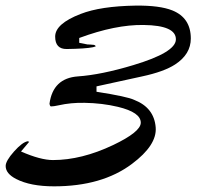

<svg xmlns="http://www.w3.org/2000/svg" viewBox="-41 -658 694 678"><path d="M632.8 -522Q632.8 -466.3 577.1 -430.2Q538.1 -404.8 460.9 -388.2L299.8 -353V-334Q409.2 -316.9 433.1 -305.2Q503.4 -277.8 508.8 -208Q513.7 -145.5 424.8 -79.1Q319.3 0 149.9 0Q66.4 0 16.1 -25.9Q-21 -44.9 -21 -71.8Q-21 -89.8 8.5 -123Q38.1 -156.2 57.1 -159.2Q58.1 -159.2 62 -157.2Q57.6 -151.4 33.2 -123Q102.1 -92.8 146 -92.8Q247.1 -92.8 358.9 -146Q455.1 -191.9 456.1 -224.1Q457 -261.2 375 -280.8Q319.8 -293.9 257.8 -294.9Q209 -295.9 166 -286.1Q148.4 -282.2 139.2 -282.2Q135.3 -282.2 133.8 -292Q146 -381.8 233.9 -388.2Q316.9 -394 430.2 -428.2Q578.6 -472.7 580.1 -518.1Q581.5 -568.4 465.8 -569.8Q366.7 -571.3 238.8 -523.9V-506.8L268.1 -501Q277.8 -501 285.2 -500Q295.9 -500 296.9 -494.1Q293.9 -493.2 287.1 -491.2Q259.8 -485.8 194.8 -484.9Q153.8 -484.4 153.8 -528.8Q153.8 -574.2 244.1 -608.9Q314 -636.2 438 -638.2Q522.9 -639.2 567.9 -621.1Q632.8 -594.7 632.8 -522Z"/></svg>

Font: Navilu
Style: Normal
Weight: 400
Foundry: Aravinda
Version: Version 1.2